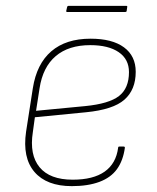

<svg xmlns="http://www.w3.org/2000/svg" viewBox="-20 -623 535 655"><path d="M225 12Q139 12 97.5 -36.5Q56 -85 69 -174L92 -322Q105 -405 155 -448Q205 -491 289 -491Q363 -491 403 -461.5Q443 -432 443 -378Q443 -317 404.5 -283Q366 -249 273 -240L99 -223L92 -172Q80 -95 115 -52.5Q150 -10 228 -10Q298 -10 337 -37.5Q376 -65 383 -119Q383 -123 387 -123H402Q406 -123 406 -119Q400 -75 379 -46Q358 -17 319 -2.5Q280 12 225 12ZM103 -245 270 -261Q352 -269 386 -295.5Q420 -322 420 -377Q420 -421 385 -445Q350 -469 288 -469Q214 -469 170 -431.5Q126 -394 115 -322ZM210 -582Q205 -582 206 -586L209 -599Q210 -603 214 -603H411Q415 -603 414 -599L412 -585Q411 -582 407 -582Z"/></svg>

Font: Sofia Sans Thin
Style: Italic
Weight: 250
Italic angle: -9°
Version: Version 4.100-B